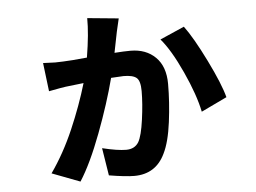

<svg xmlns="http://www.w3.org/2000/svg" viewBox="-50 -695 1100 826"><g transform="rotate(-5 500.0 -282.0)"><path d="M766 -558Q804 -507 855.5 -402.5Q907 -298 922 -240L811 -187Q796 -261 750 -361.5Q704 -462 661 -512ZM149 -455Q187 -453 201 -453L235 -454Q269 -455 339 -462Q356 -565 355 -631L490 -618L477 -562L459 -472Q501 -475 528 -475Q595 -475 636 -434.5Q677 -394 677 -319Q677 -240 666 -154.5Q655 -69 631 -21Q591 63 498 63Q461 63 389 51L370 -68Q436 -52 473 -52Q510 -52 527 -80Q542 -106 551.5 -175Q561 -244 561 -298Q561 -342 545 -355.5Q529 -369 489 -369L435 -366Q407 -258 359.5 -132Q312 -6 265 67L144 21Q201 -60 244 -159.5Q287 -259 315 -354L237 -345L212 -341L164 -332Z"/></g></svg>

Font: Sinter Bold
Style: Regular
Weight: 700
Foundry: Adobe & rsms
Version: Version 1.000